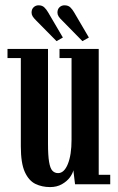

<svg xmlns="http://www.w3.org/2000/svg" viewBox="-20 -712 456 742"><path d="M173.5 11Q142.5 11 117 -1.2Q91.5 -13.5 76 -47.2Q60.5 -81 60.5 -146.5V-487.5H9V-523H165.5V-158Q165.5 -110.5 169.8 -85.8Q174 -61 182.8 -52Q191.5 -43 204.5 -43Q228 -43 242.2 -78.2Q256.5 -113.5 256.5 -172V-487.5H210V-523H361.5V-36.5H406V0H270L263.5 -54Q261 -41.5 249.8 -26.2Q238.5 -11 219 0Q199.5 11 173.5 11ZM298.5 -553 219.5 -633.5Q211 -641.5 206.5 -648.5Q202 -655.5 202 -663.5Q202 -676.5 210 -684Q218 -691.5 229 -691.5Q243.5 -691.5 251.8 -683.5Q260 -675.5 266 -665L323.5 -567ZM198.5 -553 119 -633.5Q110.5 -642 106.2 -648.8Q102 -655.5 102 -663.5Q102 -676.5 110 -684Q118 -691.5 129 -691.5Q143 -691.5 151.2 -683.5Q159.5 -675.5 165.5 -665L223 -567Z"/></svg>

Font: Imbue 10pt SemiBold
Style: Regular
Weight: 600
Designer: Tyler Finck
Foundry: Etcetera Type Company
Version: Version 1.102; ttfautohint (v1.8.3)